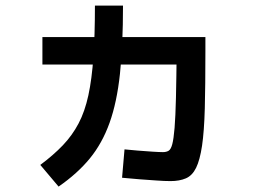

<svg xmlns="http://www.w3.org/2000/svg" viewBox="-20 -676 920 699"><path d="M424.4 -28.9 433.3 -132.2Q453.3 -130 481.1 -127.8Q508.9 -125.6 534.4 -123.9Q560 -122.2 573.3 -122.2Q585.6 -122.2 593.9 -127.2Q602.2 -132.2 607.2 -151.1Q612.2 -170 615.6 -210.6Q618.9 -251.1 620.6 -320.6Q622.2 -390 623.3 -497.8L684.4 -441.1H134.4V-541.1H727.8V-488.9Q727.8 -365.6 725.6 -281.7Q723.3 -197.8 715.6 -145.6Q707.8 -93.3 693.9 -65Q680 -36.7 656.7 -26.7Q633.3 -16.7 601.1 -16.7Q578.9 -16.7 549.4 -18.9Q520 -21.1 487.8 -23.3Q455.6 -25.6 424.4 -28.9ZM126.7 -75.6Q174.4 -111.1 208.9 -147.2Q243.3 -183.3 266.1 -226.7Q288.9 -270 301.7 -328.9Q314.4 -387.8 320 -467.8Q325.6 -547.8 325.6 -655.6H427.8Q427.8 -511.1 416.7 -407.2Q405.6 -303.3 378.9 -228.9Q352.2 -154.4 307.2 -99.4Q262.2 -44.4 193.3 3.3Z"/></svg>

Font: Paperlogy 6 SemiBold
Style: Regular
Weight: 600
Designer: redesigned by Lee Juim, glyphs from Gmarket Sans & Montserrat
Foundry: PT&
Version: Version 1.001